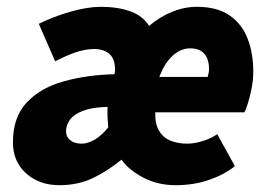

<svg xmlns="http://www.w3.org/2000/svg" viewBox="-20 -532 792 564"><path d="M154 12Q96 12 57 -22.5Q18 -57 18 -114Q18 -188 58.5 -231Q99 -274 167 -293Q235 -312 316 -314Q317 -316 317.5 -319.5Q318 -323 318 -326Q318 -359 301.5 -373.5Q285 -388 256 -388Q232 -388 204.5 -379Q177 -370 142 -352L94 -462Q136 -483 186.5 -497.5Q237 -512 276 -512Q325 -512 362 -499Q399 -486 418 -456Q450 -483 486 -497.5Q522 -512 558 -512Q619 -512 655.5 -486Q692 -460 708 -417Q724 -374 724 -322Q724 -297 719 -272Q714 -247 708 -228Q702 -209 698 -202H436Q435 -168 447.5 -147.5Q460 -127 481.5 -118.5Q503 -110 530 -110Q551 -110 576.5 -118Q602 -126 618 -138L670 -44Q639 -19 594 -3.5Q549 12 496 12Q444 12 401.5 -10Q359 -32 337 -63Q294 -28 251 -8Q208 12 154 12ZM220 -110Q238 -110 258.5 -122Q279 -134 298 -158Q297 -172 296 -186Q295 -200 296 -218Q252 -217 225 -207Q198 -197 186 -181Q174 -165 174 -146Q174 -130 186.5 -120Q199 -110 220 -110ZM448 -306H590Q592 -313 593 -318Q594 -323 594 -330Q594 -347 588.5 -360.5Q583 -374 571 -382Q559 -390 538 -390Q521 -390 504.5 -381Q488 -372 473.5 -353.5Q459 -335 448 -306Z"/></svg>

Font: Source Sans 3 ExtraLight Black
Style: Italic
Weight: 900
Italic angle: -11°
Version: Version 3.052;hotconv 1.1.0;makeotfexe 2.6.0